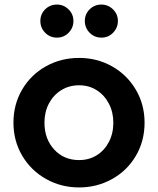

<svg xmlns="http://www.w3.org/2000/svg" viewBox="-20 -810 692 842"><path d="M39 -272Q39 -352 77 -417Q115 -482 181 -519Q247 -556 327 -556Q406 -556 471.5 -519Q537 -482 575.5 -417Q614 -352 614 -272Q614 -191 575.5 -126Q537 -61 471 -24.5Q405 12 327 12Q248 12 182 -25Q116 -62 77.5 -127Q39 -192 39 -272ZM327 -108Q370 -108 404 -129Q438 -150 457.5 -187.5Q477 -225 477 -272Q477 -318 457.5 -355.5Q438 -393 404 -414.5Q370 -436 327 -436Q283 -436 248.5 -414.5Q214 -393 194.5 -356Q175 -319 175 -272Q175 -201 217.5 -154.5Q260 -108 327 -108ZM157 -718Q157 -748 178 -769Q199 -790 230 -790Q259 -790 280.5 -769Q302 -748 302 -718Q302 -688 281 -666.5Q260 -645 230 -645Q199 -645 178 -666.5Q157 -688 157 -718ZM425 -790Q454 -790 475.5 -769Q497 -748 497 -718Q497 -688 476 -666.5Q455 -645 425 -645Q394 -645 373 -666.5Q352 -688 352 -718Q352 -748 373 -769Q394 -790 425 -790Z"/></svg>

Font: Eudoxus Sans
Style: Bold
Weight: 700
Designer: Stijn de Vries
Foundry: tokotype
Version: Version 2.005